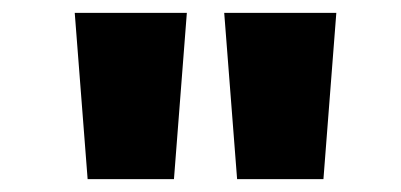

<svg xmlns="http://www.w3.org/2000/svg" viewBox="-20 -842 622 298"><path d="M96 -822H270L250 -564H116ZM328 -822H502L482 -564H348Z"/></svg>

Font: Noto Sans Oriya UI Blk
Style: Regular
Weight: 900
Designer: Amélie Bonet and Sol Matas
Foundry: Google LLC
Version: Version 2.000